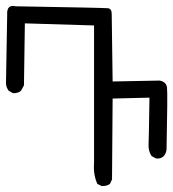

<svg xmlns="http://www.w3.org/2000/svg" viewBox="-22 -596 578 641"><path d="M317 25 303 18Q289 -13 292 -51V-511L61 -518L58 -311L48 -293Q38 -284 21 -285L7 -293Q-2 -305 -2 -319L2 -547Q0 -582 30 -575Q325 -570 338.5 -568.5Q352 -567 351 -546L354 -324L511 -327Q533 -323 535.5 -304Q538 -285 534 -97Q533 -85 525 -75Q515 -65 499 -67L484 -75Q473 -92 474 -113Q475 -134 477 -270L354 -267L352 3L345 18Q334 26 317 25Z"/></svg>

Font: NaniFont Regular
Style: Regular
Weight: 400
Designer: Nanigashitei
Version: Version 1.036